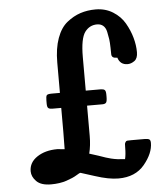

<svg xmlns="http://www.w3.org/2000/svg" viewBox="-53 -772 712 828"><g transform="rotate(-5 303.5 -357.5)"><path d="M51.8 -54.2Q51.8 -92.3 86.9 -115.7Q122.1 -139.2 174.8 -139.2Q175.8 -139.2 206.1 -136.2L207 -211.9V-314.9H168.9Q156.7 -314.9 151.4 -319.1Q146 -323.2 146 -338.9V-352.1Q146 -370.1 149.9 -375Q153.8 -379.9 171.9 -379.9H207V-511.2Q207 -572.3 222.9 -616.2Q238.8 -660.2 266.8 -682.6Q294.9 -705.1 325.4 -715.1Q356 -725.1 391.1 -725.1Q433.1 -725.1 466.1 -704.6Q499 -684.1 517.1 -652.6Q535.2 -621.1 544.2 -588.6Q553.2 -556.2 553.2 -525.9Q553.2 -499 538.6 -488.5Q523.9 -478 508.8 -478Q476.6 -478 466.8 -509.8H462.9Q442.9 -509.8 441.9 -525.9Q441.9 -531.7 441.4 -554.9Q440.9 -578.1 439 -592Q437 -606 433.1 -624Q429.2 -642.1 418.7 -651.1Q408.2 -660.2 392.1 -660.2Q359.9 -660.2 339.8 -633.8Q318.8 -606 318.8 -524.9V-379.9H382.8Q395 -379.9 400.4 -375.5Q405.8 -371.1 405.8 -355V-345.2Q405.8 -326.2 401.4 -320.6Q397 -314.9 384.8 -314.9H318.8V-184.1Q318.8 -142.1 310.1 -107.9Q327.1 -103 349.1 -95.5Q371.1 -87.9 379.6 -85Q388.2 -82 402.1 -78.6Q416 -75.2 429.4 -73.5Q442.9 -71.8 461.9 -70.8Q466.8 -90.8 466.8 -120.1Q466.8 -132.3 467.3 -135.7Q467.8 -139.2 470.5 -144Q473.1 -148.9 478.5 -149.4Q483.9 -149.9 496.1 -149.9H553.2Q567.4 -149.9 573.2 -146.5Q579.1 -143.1 579.1 -130.9Q579.1 -85.9 539.6 -38.1Q500 9.8 426.8 9.8Q384.8 9.8 325.9 -9.5Q267.1 -28.8 265.1 -28.8Q261.2 -28.8 246.1 -19.3Q231 -9.8 201.9 0Q172.9 9.8 134.8 9.8Q91.8 9.8 71.8 -10.3Q51.8 -30.3 51.8 -54.2Z"/></g></svg>

Font: CMU Sans Serif Demi Condensed
Style: DemiCondensed
Weight: 600
Width: 3
Version: Version 0.7.0